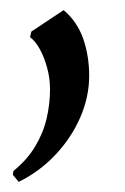

<svg xmlns="http://www.w3.org/2000/svg" viewBox="-20 -129 248 380"><path d="M17 231 5.5 217 6.5 209.5Q33.5 187.5 49.5 161Q65.5 134.5 72.2 105.8Q79 77 79 48Q79 25.5 73.2 4.8Q67.5 -16 58.8 -31.8Q50 -47.5 39.5 -55.5L42 -66.5L106 -109Q133 -86 144.8 -52Q156.5 -18 156.5 21Q156.5 62.5 139 103Q121.5 143.5 90 177Q58.5 210.5 17 231Z"/></svg>

Font: Merriweather 144pt Medium
Style: Italic
Weight: 500
Italic angle: -7.8°
Version: Version 2.101